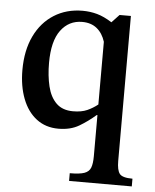

<svg xmlns="http://www.w3.org/2000/svg" viewBox="-51 -529 642 793"><g transform="rotate(5 269.5 -132.5)"><path d="M525 220H265V188Q306 188 325.5 181Q345 174 351.5 157Q358 140 358 109V-61H355Q323 -33 287.5 -12Q252 9 202 9Q149 9 111 -20Q73 -49 53 -101Q33 -153 33 -220Q33 -301 61.5 -360.5Q90 -420 141.5 -452.5Q193 -485 260 -485Q291 -485 320 -477Q349 -469 382 -448L413 -481H460V120Q460 158 471.5 173Q483 188 525 188ZM256 -68Q291 -68 314.5 -78.5Q338 -89 358 -105V-365Q347 -400 323 -419.5Q299 -439 262 -439Q207 -439 173.5 -394Q140 -349 140 -259Q140 -205 150.5 -161.5Q161 -118 186.5 -93Q212 -68 256 -68Z"/></g></svg>

Font: STIX Two Text Medium
Style: Regular
Weight: 500
Designer: Ross Mills, John Hudson & Paul Hanslow, Tiro Typeworks Ltd; with prior portions MicroPress Inc., and Coen Hoffman.
Foundry: Tiro Typeworks Ltd
Version: Version 2.13 b171